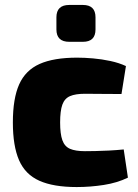

<svg xmlns="http://www.w3.org/2000/svg" viewBox="-20 -744 559 776"><path d="M292 -511Q321 -511 356 -508Q391 -505 426 -497.5Q461 -490 489 -477L471 -364Q426 -364 390 -364.5Q354 -365 323 -365Q285 -365 263 -355.5Q241 -346 232 -321Q223 -296 223 -249Q223 -203 232 -177.5Q241 -152 263 -142.5Q285 -133 323 -133Q340 -133 365 -133.5Q390 -134 420 -135.5Q450 -137 480 -140L497 -26Q454 -5 399.5 3.5Q345 12 290 12Q196 12 139 -13.5Q82 -39 57 -96.5Q32 -154 32 -249Q32 -346 57.5 -403Q83 -460 140 -485.5Q197 -511 292 -511ZM315 -724Q366 -724 366 -674V-625Q366 -575 315 -575H260Q208 -575 208 -625V-674Q208 -724 260 -724Z"/></svg>

Font: Exo 2 ExtraBold
Style: Regular
Weight: 800
Designer: Natanael Gama
Foundry: Natanael Gama
Version: Version 2.010